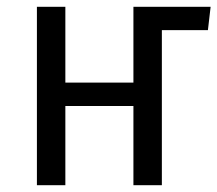

<svg xmlns="http://www.w3.org/2000/svg" viewBox="-20 -547 642 567"><path d="M594 -458H458V0H374V-234H173V0H89V-527H173V-303H374V-527H602Z"/></svg>

Font: FiraDG Mono
Style: Regular
Weight: 400
Designer: Carrois Corporate & Edenspiekermann AG
Foundry: Carrois Corporate GbR & Edenspiekermann AG
Version: Version 3.206